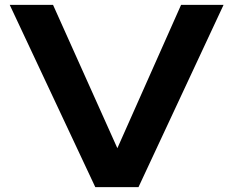

<svg xmlns="http://www.w3.org/2000/svg" viewBox="-20 -770 960 790"><path d="M198.2 -750 462.9 -160.2 725.1 -750H899.9L549.8 0H372.1L20 -750Z"/></svg>

Font: Mattone
Style: Regular
Weight: 400
Width: 6
Designer: Nunzio Mazzaferro
Foundry: Collletttivo
Version: Version 2.000;Glyphs 3.2 (3217)